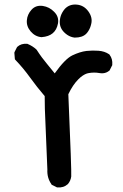

<svg xmlns="http://www.w3.org/2000/svg" viewBox="-20 -817 540 841"><path d="M228 2.9 208.5 -6.8 206.1 -7.8 205.1 -10.3Q185.5 -38.1 187.5 -74.2Q181.6 -231 178.7 -286.6Q177.2 -313.5 176.5 -340.8Q175.8 -368.2 175.8 -396Q141.6 -436 112.3 -476.6Q82.5 -518.1 47.4 -554.7L45.4 -557.1L44.9 -560.5L43 -584V-586.9L43.9 -589.4L53.7 -608.9L54.7 -610.4L55.7 -611.8Q72.8 -627.4 98.6 -625H100.1L101.1 -624.5Q122.6 -615.7 139.6 -600.1L140.1 -599.1L141.1 -598.1Q152.3 -580.6 163.6 -565.4Q174.8 -550.3 185.5 -537.6Q202.6 -516.1 219.7 -495.6Q264.6 -558.6 296.4 -574.2Q330.1 -590.3 358.4 -593.8Q385.7 -596.7 411.1 -594.7Q438 -592.8 457.5 -579.6L459 -578.6L460 -577.1Q474.1 -558.6 471.7 -533.2V-531.2L470.7 -529.8L460.9 -510.3L460 -508.3L458.5 -507.3Q452.6 -502.4 445.6 -499.5Q438.5 -496.6 430.7 -496.1Q422.9 -495.6 414.6 -497.1Q393.6 -501 369.6 -497.1Q365.2 -496.6 360.8 -495.1Q356.4 -493.7 352.1 -491.5Q347.7 -489.3 342.8 -486.1Q337.9 -482.9 333 -478.8Q328.1 -474.6 323.2 -469.7Q298.8 -445.3 279.3 -404.3Q293.9 -65.9 292 -43.9Q289.6 -25.4 277.8 -11.2L277.3 -10.7L276.9 -10.3Q258.3 6.3 231.4 3.9H229.5ZM306.6 -652.3Q298.3 -653.3 290.3 -656.2Q282.2 -659.2 274.9 -664.1Q267.6 -668.9 260.7 -675.8Q238.8 -697.8 242.2 -728.5Q243.2 -738.3 246.1 -747.1Q249 -755.9 253.7 -763.7Q258.3 -771.5 264.2 -778.3Q284.2 -799.3 315.4 -796.9Q347.2 -794.4 366.9 -767.3Q386.7 -740.2 379.4 -711.4Q377.4 -702.6 374.3 -695.1Q371.1 -687.5 366.9 -680.9Q362.8 -674.3 357.4 -668.9Q340.8 -652.3 307.6 -652.3H307.1ZM161.1 -654.3Q133.8 -656.7 114.5 -679.2Q95.2 -701.7 97.7 -728.5Q98.6 -741.2 103.8 -752.7Q108.9 -764.2 117.7 -773.9Q136.7 -795.4 167.5 -791Q196.3 -786.6 216.8 -765.6Q239.3 -743.7 233.9 -713.9Q228.5 -686 210.9 -671.4Q193.4 -656.7 162.6 -654.3H162.1Z"/></svg>

Font: NaikaiFont
Style: Bold
Weight: 700
Version: Version 1.89